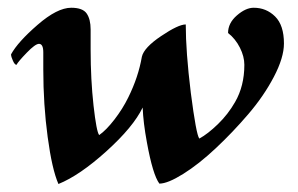

<svg xmlns="http://www.w3.org/2000/svg" viewBox="-20 -458 749 483"><path d="M447.3 -396.5Q447.3 -328.1 460 -224.6Q473.6 -119.1 481.4 -109.4Q502.9 -121.1 528.3 -145.8Q553.7 -170.4 571.3 -201.2Q594.7 -241.7 594.7 -294.9Q594.7 -315.9 583.5 -338.1Q572.3 -360.4 553.7 -375Q553.7 -399.9 575.9 -419.2Q598.1 -438.5 618.2 -438.5Q649.9 -438.5 672.1 -416.5Q694.3 -394.5 694.3 -348.6Q694.3 -313 668.9 -264.6Q643.6 -216.3 604.5 -170.7Q565.4 -125 522.7 -85Q480 -44.9 440.9 -20.5Q401.9 3.9 380.9 3.9Q364.3 -18.6 349.6 -99.6Q340.3 -149.9 338.9 -187.5Q315.4 -138.7 247.8 -77.6Q180.2 -16.6 127 4.9Q110.8 -32.2 99.9 -113.5Q88.9 -194.8 88.9 -283.2V-326.2Q88.9 -347.7 78.1 -347.7Q68.8 -347.7 47.1 -325.2Q25.4 -302.7 21.5 -294.9Q17.1 -294.9 12.5 -305.2Q7.8 -315.4 7.8 -321.3Q24.9 -352.5 74.5 -395.5Q124 -438.5 159.2 -438.5Q188 -438.5 198 -424.1Q208 -409.7 208 -383.8V-352.5V-333Q208 -258.3 215.3 -192.4Q222.7 -126.5 229.5 -118.2Q247.1 -130.4 267.8 -157.2Q288.6 -184.1 302.7 -212.9Q328.1 -264.2 336.9 -315.4Q342.3 -338.4 385.5 -367.4Q428.7 -396.5 447.3 -396.5Z"/></svg>

Font: Crimson
Style: BoldItalic
Weight: 700
Italic angle: -11°
Version: Version 0.8